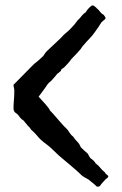

<svg xmlns="http://www.w3.org/2000/svg" viewBox="-20 -700 452 711"><path d="M106 -463Q112 -468 118.5 -473Q125 -478 133 -486Q140 -491 144.5 -499Q149 -507 155 -512L206 -560Q215 -571 226.5 -580Q238 -589 249 -602Q257 -610 262 -617.5Q267 -625 274 -631Q278 -636 285 -644Q292 -652 297 -654Q305 -668 319 -679Q324 -681 327.5 -678.5Q331 -676 336 -672Q338 -669 341.5 -666.5Q345 -664 350 -657Q355 -651 357 -649.5Q359 -648 364 -645Q371 -636 371 -633Q371 -631 368 -628Q365 -625 362 -623Q355 -618 350.5 -609.5Q346 -601 341 -595Q337 -589 329 -578Q321 -567 316 -562Q311 -557 300.5 -545.5Q290 -534 286 -529Q279 -517 267 -505Q255 -493 244 -481Q243 -479 239 -474Q235 -469 229.5 -463Q224 -457 218.5 -451.5Q213 -446 209 -445Q208 -444 207 -442Q205 -438 205 -437Q201 -434 198.5 -431.5Q196 -429 192 -427Q188 -421 181.5 -414Q175 -407 170 -401Q157 -391 151 -380Q145 -372 137.5 -361.5Q130 -351 123 -342Q133 -331 147.5 -315Q162 -299 165 -291Q173 -283 179 -276Q185 -269 192 -261Q202 -250 210 -240.5Q218 -231 229 -221Q235 -213 239.5 -206Q244 -199 251 -194Q258 -183 266 -175.5Q274 -168 279 -155Q286 -148 292.5 -142Q299 -136 305 -131Q307 -128 310.5 -121Q314 -114 318 -112Q321 -110 325 -106.5Q329 -103 332 -99Q333 -98 333 -97V-96Q344 -88 351 -79Q358 -70 367 -63Q370 -60 371 -57.5Q372 -55 376 -53Q379 -51 379 -50.5Q379 -50 381 -48Q381 -43 376 -40Q373 -37 371 -36Q366 -30 360 -24Q354 -18 350 -11Q347 -9 344.5 -9Q342 -9 340 -9Q337 -9 335.5 -11.5Q334 -14 330 -17L308 -35Q299 -40 290.5 -45Q282 -50 277 -56Q276 -57 264.5 -67.5Q253 -78 238.5 -90Q224 -102 211.5 -112.5Q199 -123 197 -125Q186 -135 175.5 -145.5Q165 -156 153 -165Q143 -172 133 -181Q123 -190 117 -198Q110 -206 105.5 -210.5Q101 -215 95 -220Q92 -226 86.5 -231Q81 -236 77 -242Q72 -247 70 -250.5Q68 -254 61 -258Q55 -263 50.5 -270Q46 -277 38 -282Q34 -284 32 -289Q30 -294 30 -296Q30 -313 31.5 -329.5Q33 -346 33 -363Q33 -370 31.5 -375.5Q30 -381 30 -386Z"/></svg>

Font: Kirang Haerang
Style: Regular
Weight: 400
Version: Version 1.00